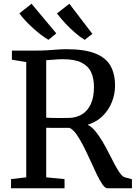

<svg xmlns="http://www.w3.org/2000/svg" viewBox="-20 -1016 738 1036"><path d="M39.5 0V-49.6L121.6 -59.1V-681.2L44.2 -693.9V-743H174.8Q209.6 -743 238.2 -744.9Q266.8 -746.9 291.3 -748.7Q315.7 -750.6 338 -750.6Q435.3 -750.6 493 -728Q550.7 -705.5 575.7 -661.7Q600.8 -617.9 600.8 -553.7Q600.8 -508.6 583.9 -465.8Q567 -423 534.2 -390.4Q501.3 -357.8 453.1 -342.9Q475 -331.8 494.9 -307.6Q514.8 -283.4 533.2 -252.2Q551.5 -221 568 -188.5Q584.6 -156 599.5 -127.6Q614.4 -99.3 628 -80.8Q641.7 -62.3 653.7 -59.3L691.9 -48.8V0H559.7Q547.2 0 532.6 -21.2Q518 -42.4 501.5 -76.6Q485.1 -110.8 467.3 -150.2Q449.6 -189.6 430.9 -226.4Q412.2 -263.3 393.3 -290.4Q374.4 -317.5 355.4 -326Q344.5 -326 326.4 -326Q308.4 -326 288.8 -326Q269.3 -326 253.1 -326.1Q236.8 -326.3 229.4 -326.7V-59.1L328.2 -49.6V0ZM347.5 -379.6Q389 -379.6 420.4 -397.8Q451.8 -416 469.4 -453.1Q487 -490.3 487 -547Q487 -592.2 471.9 -625.8Q456.8 -659.4 420.1 -678Q383.5 -696.5 318.7 -696.5Q304.7 -696.5 289.6 -695.6Q274.5 -694.7 259.2 -693.3Q243.9 -692 229.4 -691V-381Q244 -379.9 267.8 -379.5Q291.6 -379.2 314.2 -379.4Q336.8 -379.6 347.5 -379.6ZM240.9 -801.4Q223.5 -811.5 202.2 -827.6Q181 -843.7 159.2 -863.3Q137.4 -883 117.9 -903.7Q98.5 -924.4 84.5 -943.8L150.2 -995.7L283.8 -836L241.9 -801.4ZM436.4 -801.4Q413.5 -815.1 385.9 -838.7Q358.3 -862.2 332.3 -890.1Q306.3 -918.1 287.5 -943.7L354.3 -995.7L478.5 -833.2L437.4 -801.4Z"/></svg>

Font: Merriweather Light
Style: Regular
Weight: 300
Version: Version 2.100